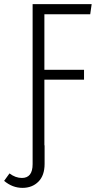

<svg xmlns="http://www.w3.org/2000/svg" viewBox="-70 -705 485 930"><path d="M145 -636V-367H337V-319H145V-1H146V89Q146 145 116 175Q86 205 39 205Q-10 205 -50 171L-24 135Q5 157 36 157Q88 157 88 90V-685H374L367 -636Z"/></svg>

Font: Fira Sans Extra Condensed Light
Style: Regular
Weight: 300
Width: 1
Designer: Carrois Corporate & Edenspiekermann AG
Foundry: Carrois Corporate GbR & Edenspiekermann AG
Version: Version 4.203